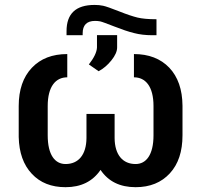

<svg xmlns="http://www.w3.org/2000/svg" viewBox="-20 -756 823 786"><path d="M620.6 -677.2C586.9 -677.2 561 -679.7 543 -684.1C524.9 -688.5 499.5 -696.8 467.8 -709.5C435.5 -722.2 413.6 -730 402.3 -732.4C391.1 -734.9 379.4 -735.8 367.2 -735.8C290.5 -735.8 252.4 -700.2 252.4 -628.4V-611.8H318.4V-619.6C318.4 -653.3 335.4 -670.4 369.1 -670.4C376 -670.4 382.8 -669.9 390.1 -668.5C397.5 -667 416.5 -659.7 448.2 -647.5C479.5 -635.3 506.3 -626 528.8 -620.6C551.3 -614.7 576.2 -611.8 603 -611.8H620.6ZM383.8 -464.4C402.8 -474.6 420.4 -489.3 436 -508.8C451.7 -528.3 459.5 -545.9 459.5 -562V-612.3H377V-561.5C376 -542 364.7 -519 343.8 -492.2ZM528.3 -439.5C575.7 -439.5 608.4 -402.3 608.4 -321.8V-202.1C608.4 -121.6 578.1 -84.5 535.2 -84.5C482.4 -84.5 449.7 -122.1 449.2 -190.9V-289.6H334V-190.9C333.5 -122.1 300.8 -84.5 248.5 -84.5C205.1 -84.5 175.3 -121.6 175.3 -202.1V-321.8C175.3 -402.3 208 -439.5 255.4 -439.5V-534.7C194.3 -534.7 146 -516.1 110.4 -478.5C74.7 -440.9 56.6 -388.7 56.6 -321.8V-195.3C58.1 -131.3 75.7 -81.1 110.4 -44.4C144.5 -7.8 190.4 10.3 248.5 10.3C311.5 10.3 359.4 -13.2 391.6 -60.5C423.3 -13.2 471.2 10.3 535.2 10.3C594.2 10.3 640.6 -8.8 675.3 -46.4C710 -84 727.1 -135.7 727.1 -202.1V-323.2C726.6 -389.6 708.5 -441.4 672.9 -479C637.2 -516.1 588.9 -534.7 528.3 -534.7Z"/></svg>

Font: Roboto Medium
Style: Regular
Weight: 500
Designer: Google
Version: Version 2.137; 2017